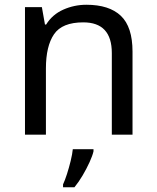

<svg xmlns="http://www.w3.org/2000/svg" viewBox="-20 -566 658 807"><path d="M343 -546Q439 -546 488 -499.5Q537 -453 537 -349V0H450V-343Q450 -472 330 -472Q241 -472 207 -422Q173 -372 173 -278V0H85V-536H156L169 -463H174Q200 -505 246 -525.5Q292 -546 343 -546ZM373 61V70Q369 88 356.5 115.5Q344 143 327.5 171Q311 199 293 221H245V209Q253 192 261.5 165.5Q270 139 277 110.5Q284 82 286 61Z"/></svg>

Font: Noto IKEA Latin
Style: Regular
Weight: 400
Designer: Monotype Design Team
Foundry: Monotype Imaging Inc.
Version: Version 1.0